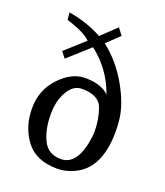

<svg xmlns="http://www.w3.org/2000/svg" viewBox="-140 -848 814 949"><g transform="rotate(20 267.5 -373.5)"><path d="M382 -200Q384 -216 384 -231Q384 -293 363.5 -349.5Q343 -406 253 -406Q209 -406 180 -356.5Q151 -307 151 -237V-235Q151 -156 178.5 -100Q206 -44 273 -44Q362 -44 382 -200ZM479 -323Q482 -293 482 -263Q482 -67 357 -12Q314 7 274 7H273Q160 7 107 -64Q54 -135 54 -231.5Q54 -328 116.5 -394.5Q179 -461 249 -462Q338 -462 377 -420Q334 -542 234 -618L122 -517L97 -548L198 -639Q166 -672 70 -702L66 -740Q163 -724 243 -680L321 -754L348 -719L282 -656Q363 -593 417 -498Q471 -403 479 -323Z"/></g></svg>

Font: Sawarabi Mincho
Style: Regular
Weight: 400
Version: Version 1.00